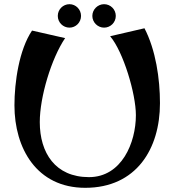

<svg xmlns="http://www.w3.org/2000/svg" viewBox="-20 -861 833 917"><path d="M387 36C631 36 744 -150 744 -368C744 -485 724 -622 670 -726L506 -688C569 -614 629 -413 629 -311C629 -179 561 -15 405 -15C244 -15 170 -131 170 -278C170 -398 225 -581 291 -679L133 -715C71 -623 49 -468 49 -358C49 -153 155 36 387 36ZM533 -785C533 -816 508 -841 477 -841C447 -841 421 -816 421 -785C421 -754 447 -729 477 -729C508 -729 533 -754 533 -785ZM367 -785C367 -816 342 -841 312 -841C281 -841 256 -816 256 -785C256 -754 281 -729 312 -729C342 -729 367 -754 367 -785Z"/></svg>

Font: Original Surfer
Style: Regular
Weight: 400
Designer: Astigmatic (AOETI)
Foundry: Astigmatic (AOETI)
Version: Version 1.001